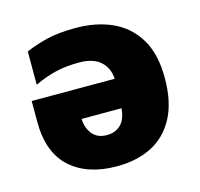

<svg xmlns="http://www.w3.org/2000/svg" viewBox="-88 -658 794 762"><g transform="rotate(-15 309.0 -276.5)"><path d="M285 -563Q369 -563 434.5 -533.5Q500 -504 538 -441.5Q576 -379 576 -280Q576 -181 541.5 -116.5Q507 -52 446 -21Q385 10 303 10Q182 10 112 -53Q42 -116 42 -243V-328H383Q381 -372 351 -399.5Q321 -427 262 -427Q210 -427 167 -417Q124 -407 78 -385V-522Q118 -539 165.5 -551Q213 -563 285 -563ZM215 -208Q216 -171 236.5 -145.5Q257 -120 296 -120Q330 -120 352.5 -141Q375 -162 379 -208Z"/></g></svg>

Font: Noto Sans Black
Style: Regular
Weight: 900
Designer: Monotype Design Team
Foundry: Monotype Imaging Inc.
Version: Version 2.007